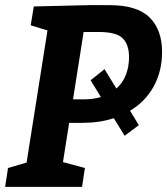

<svg xmlns="http://www.w3.org/2000/svg" viewBox="-21 -724 648 744"><path d="M299 -248H247L223 -96L308 -73L297 0H-1L10 -73L82 -94L163 -606L98 -626L110 -699L322 -704H404Q511 -704 559 -656Q607 -608 607 -523Q607 -448 574.5 -389Q542 -330 483 -295L517 -239L462 -198L420 -266Q365 -248 299 -248ZM363 -600H303L262 -339H303Q340 -339 370 -348L330 -413L384 -456L430 -381Q455 -403 467 -434.5Q479 -466 479 -502Q479 -551 454.5 -575.5Q430 -600 363 -600Z"/></svg>

Font: Bitter
Style: Bold Italic
Weight: 700
Italic angle: -9°
Designer: Sol Matas, and Bitter project Authors
Foundry: Sol Matas
Version: Version 2.001